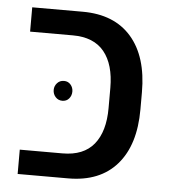

<svg xmlns="http://www.w3.org/2000/svg" viewBox="-45 -603 568 645"><g transform="rotate(5 239.0 -281.0)"><path d="M38 0ZM38 -82H182Q253 -82 288 -125Q323 -168 323 -247V-315Q323 -394 288 -437Q253 -480 182 -480H38V-562H208Q315 -562 372.5 -496Q430 -430 430 -310V-252Q430 -132 372.5 -66Q315 0 208 0H38ZM197 -292Q197 -278 188.5 -268Q180 -258 166 -258Q152 -258 143 -268Q134 -278 134 -292Q134 -305 143 -315Q152 -325 166 -325Q180 -325 188.5 -315Q197 -305 197 -292Z"/></g></svg>

Font: Assistant SemiBold
Style: Regular
Weight: 600
Designer: Hebrew By Ben Nathan, Latin by Paul Hunt
Version: Version 2.001; ttfautohint (v1.6)